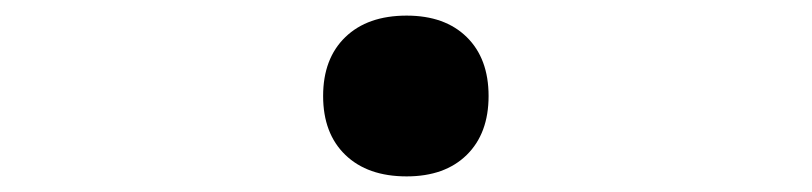

<svg xmlns="http://www.w3.org/2000/svg" viewBox="-20 -483 1040 246"><path d="M501 -257Q451 -257 422.5 -284.5Q394 -312 394 -360Q394 -408 422.5 -435.5Q451 -463 501 -463Q550 -463 578 -435.5Q606 -408 606 -360Q606 -312 578 -284.5Q550 -257 501 -257Z"/></svg>

Font: M PLUS 2 Thin
Style: Bold
Weight: 700
Version: Version 1.001